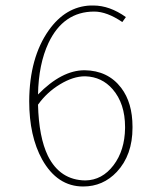

<svg xmlns="http://www.w3.org/2000/svg" viewBox="-20 -665 587 697"><path d="M437 -603 424 -585Q368 -623 322 -623Q210 -623 156 -509Q120 -432 118 -322Q204 -410 287 -410Q372 -409 420 -346Q461 -292 461 -205V-201Q461 -102 404 -41Q354 12 282 12Q188 12 133 -86Q86 -171 86 -298Q87 -456 157 -555Q218 -641 308 -645Q313 -645 319 -645Q378 -645 437 -603ZM118 -285Q121 -167 154 -99Q198 -11 290 -10Q351 -11 392 -65Q433 -119 434 -200V-204Q434 -289 389 -341Q350 -386 290 -388H288Q246 -388 198 -359Q150 -330 118 -285Z"/></svg>

Font: Tajawal ExtraLight
Style: Regular
Weight: 275
Designer: Boutros Fonts
Foundry: Created by Boutros International 2017
Version: Version 1.700